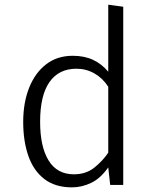

<svg xmlns="http://www.w3.org/2000/svg" viewBox="-20 -785 655 815"><path d="M439.5 -765.1 503.1 -756.4V0H447.7L439.5 -74.4Q407.2 -28.2 367.4 -9Q327.7 10.3 285.6 10.3Q214.4 10.3 168.5 -24.9Q122.6 -60 100.5 -122.8Q78.5 -185.6 78.5 -267.7Q78.5 -348.2 103.3 -411.5Q128.2 -474.9 175.1 -511.5Q222.1 -548.2 288.7 -548.2Q337.9 -548.2 374.9 -531Q411.8 -513.8 439.5 -480.5ZM304.6 -493.3Q229.7 -493.3 190 -436.7Q150.3 -380 150.3 -268.2Q150.3 -162.1 186.4 -103.6Q222.6 -45.1 293.8 -45.1Q345.1 -45.1 380.8 -73.8Q416.4 -102.6 439.5 -136.9V-416.9Q415.9 -453.3 380.8 -473.3Q345.6 -493.3 304.6 -493.3Z"/></svg>

Font: Fira Code Light
Style: Regular
Weight: 300
Monospace: yes
Designer: Carrois Corporate, Edenspiekermann AG, Nikita Prokopov
Foundry: Carrois Corporate, Edenspiekermann AG, Nikita Prokopov
Version: Version 6.000; ttfautohint (v1.8.2) -l 8 -r 50 -G 200 -x 14 